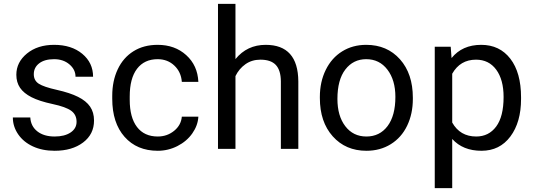

<svg xmlns="http://www.w3.org/2000/svg" viewBox="-20 -770 2761 993"><path d="M376 -140.1Q376 -176.8 348.4 -197Q320.8 -217.3 252.2 -231.9Q183.6 -246.6 143.3 -267.1Q103 -287.6 83.7 -315.9Q64.5 -344.2 64.5 -383.3Q64.5 -448.2 119.4 -493.2Q174.3 -538.1 259.8 -538.1Q349.6 -538.1 405.5 -491.7Q461.4 -445.3 461.4 -373H370.6Q370.6 -410.2 339.1 -437Q307.6 -463.9 259.8 -463.9Q210.4 -463.9 182.6 -442.4Q154.8 -420.9 154.8 -386.2Q154.8 -353.5 180.7 -336.9Q206.5 -320.3 274.2 -305.2Q341.8 -290 383.8 -269Q425.8 -248 446 -218.5Q466.3 -189 466.3 -146.5Q466.3 -75.7 409.7 -33Q353 9.8 262.7 9.8Q199.2 9.8 150.4 -12.7Q101.6 -35.2 74 -75.4Q46.4 -115.7 46.4 -162.6H136.7Q139.2 -117.2 173.1 -90.6Q207 -64 262.7 -64Q314 -64 345 -84.7Q376 -105.5 376 -140.1Z M795.9 -64Q844.2 -64 880.4 -93.3Q916.5 -122.6 920.4 -166.5H1005.9Q1003.4 -121.1 974.6 -80.1Q945.8 -39.1 897.7 -14.6Q849.6 9.8 795.9 9.8Q688 9.8 624.3 -62.3Q560.5 -134.3 560.5 -259.3V-274.4Q560.5 -351.6 588.9 -411.6Q617.2 -471.7 670.2 -504.9Q723.1 -538.1 795.4 -538.1Q884.3 -538.1 943.1 -484.9Q1002 -431.6 1005.9 -346.7H920.4Q916.5 -397.9 881.6 -430.9Q846.7 -463.9 795.4 -463.9Q726.6 -463.9 688.7 -414.3Q650.9 -364.7 650.9 -271V-253.9Q650.9 -162.6 688.5 -113.3Q726.1 -64 795.9 -64Z M1197.8 -464.4Q1257.8 -538.1 1354 -538.1Q1521.5 -538.1 1522.9 -349.1V0H1432.6V-349.6Q1432.1 -406.7 1406.5 -434.1Q1380.9 -461.4 1326.7 -461.4Q1282.7 -461.4 1249.5 -438Q1216.3 -414.6 1197.8 -376.5V0H1107.4V-750H1197.8Z M1634.3 -269Q1634.3 -346.7 1664.8 -408.7Q1695.3 -470.7 1749.8 -504.4Q1804.2 -538.1 1874 -538.1Q1981.9 -538.1 2048.6 -463.4Q2115.2 -388.7 2115.2 -264.6V-258.3Q2115.2 -181.2 2085.7 -119.9Q2056.2 -58.6 2001.2 -24.4Q1946.3 9.8 1875 9.8Q1767.6 9.8 1700.9 -64.9Q1634.3 -139.6 1634.3 -262.7ZM1725.1 -258.3Q1725.1 -170.4 1765.9 -117.2Q1806.6 -64 1875 -64Q1943.8 -64 1984.4 -117.9Q2024.9 -171.9 2024.9 -269Q2024.9 -356 1983.6 -409.9Q1942.4 -463.9 1874 -463.9Q1807.1 -463.9 1766.1 -410.6Q1725.1 -357.4 1725.1 -258.3Z M2674.8 -258.3Q2674.8 -137.7 2619.6 -64Q2564.5 9.8 2470.2 9.8Q2374 9.8 2318.8 -51.3V203.1H2228.5V-528.3H2311L2315.4 -469.7Q2370.6 -538.1 2468.8 -538.1Q2564 -538.1 2619.4 -466.3Q2674.8 -394.5 2674.8 -266.6ZM2584.5 -268.6Q2584.5 -357.9 2546.4 -409.7Q2508.3 -461.4 2441.9 -461.4Q2359.9 -461.4 2318.8 -388.7V-136.2Q2359.4 -64 2442.9 -64Q2507.8 -64 2546.1 -115.5Q2584.5 -167 2584.5 -268.6Z"/></svg>

Font: Mardoto
Style: Regular
Weight: 400
Designer: Christian Robertson, Vahan Hovhannisyan
Foundry: Google
Version: Version 1.000